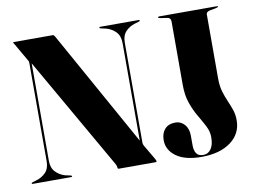

<svg xmlns="http://www.w3.org/2000/svg" viewBox="-77 -813 1250 940"><g transform="rotate(-10 548.0 -343.0)"><path d="M212 -3.5Q212 0 207.5 0H15.5Q11 0 11 -3.5Q11 -6 16.5 -8L36.5 -14Q64 -22 83 -41.8Q102 -61.5 102 -97.5V-583Q102 -589.5 101.2 -592.8Q100.5 -596 96 -603L49 -684.5Q46.5 -689 44 -692.8Q41.5 -696.5 41.5 -698Q41.5 -700 46 -700H239Q244 -700 249 -691L568.5 -117.5V-602.5Q568.5 -638 549.5 -658Q530.5 -678 502.5 -686L475 -692Q469.5 -694 469.5 -696.5Q469.5 -700 474 -700H666Q670.5 -700 670.5 -696.5Q670.5 -694 665 -692L645 -686Q617.5 -678 598.5 -658.2Q579.5 -638.5 579.5 -602.5V-107Q579.5 -100.5 581.2 -95.8Q583 -91 585.5 -87L622 -25Q628.5 -14.5 630.2 -10Q632 -5.5 632 -3.5Q632 0 626 0H444.5Q437.5 0 437.5 -7.5Q437.5 -15 432.5 -24L113 -582V-97Q113 -62 132.2 -42Q151.5 -22 178.5 -14L206.5 -8Q212 -6 212 -3.5ZM1053 -133.5Q1053 -67 999 -26.8Q945 13.5 853 13.5Q771.5 13.5 727.8 -18.2Q684 -50 684 -99Q684 -133 702.2 -153.8Q720.5 -174.5 755.5 -174.5Q782 -174.5 800.5 -153.8Q819 -133 819 -97V-50Q819 -24.5 829 -9.5Q839 5.5 863.5 5.5Q887 5.5 901.5 -15Q916 -35.5 916 -73.5Q916 -102 902 -129.2Q888 -156.5 869.5 -187.5Q851 -218.5 837 -257.8Q823 -297 823 -349.5V-663.5Q823 -683 807 -685.5L771 -691Q761.5 -692.5 761.5 -695.5Q761.5 -700 768.5 -700H1052.5Q1060 -700 1060 -696.5Q1060 -694.5 1045.5 -691L1018.5 -686Q999 -681.5 999 -670V-350.5Q999 -313.5 1007.2 -285.5Q1015.5 -257.5 1026 -233.8Q1036.5 -210 1044.8 -186Q1053 -162 1053 -133.5Z"/></g></svg>

Font: Fraunces 144pt
Style: Bold
Weight: 700
Version: Version 1.000;[b76b70a41]